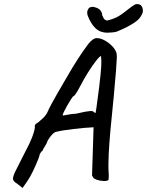

<svg xmlns="http://www.w3.org/2000/svg" viewBox="-20 -877 728 952"><path d="M64 33Q46 23 44.5 11Q43 -1 58 -31Q73 -61 105 -124Q129 -169 138.5 -194.5Q148 -220 150.5 -231Q153 -242 153 -245Q151 -254 155 -259.5Q159 -265 168 -269Q173 -274 188.5 -287Q204 -300 214 -318Q223 -339 235 -361Q247 -383 266 -416.5Q285 -450 317 -504Q337 -539 363.5 -580.5Q390 -622 417 -658Q428 -672 439 -680Q450 -688 459 -688Q478 -688 497.5 -677.5Q517 -667 533 -651.5Q549 -636 555 -621Q560 -613 559 -587Q558 -561 555 -524Q552 -487 548 -445Q545 -404 539 -348Q533 -292 527.5 -231Q522 -170 519 -113.5Q516 -57 519 -15Q520 -6 519 2Q518 10 518 15Q512 21 494 20.5Q476 20 459 14Q442 8 440 -1Q437 -4 436.5 -7Q436 -10 437 -28Q438 -46 439 -90L444 -246L431 -245Q422 -245 398 -243Q374 -241 346 -237.5Q318 -234 294.5 -230.5Q271 -227 262 -224Q253 -224 240.5 -212Q228 -200 217 -181Q213 -167 202.5 -151.5Q192 -136 192 -131Q185 -126 181 -119Q177 -112 177 -112Q177 -106 167.5 -82.5Q158 -59 144.5 -30.5Q131 -2 117 19L92 55ZM292 -304Q292 -304 303 -306Q314 -308 329 -310.5Q344 -313 356 -313Q385 -320 402 -323Q419 -326 428 -326.5Q437 -327 443 -324Q447 -319 450.5 -318Q454 -317 454 -317Q455 -319 457.5 -338.5Q460 -358 464 -387Q468 -416 472 -447.5Q476 -479 478.5 -506.5Q481 -534 482 -549Q483 -568 482 -583.5Q481 -599 481 -599Q475 -599 457.5 -577Q440 -555 417.5 -519.5Q395 -484 374 -443Q364 -424 355.5 -411.5Q347 -399 342 -399Q340 -397 331 -383Q322 -369 312 -351.5Q302 -334 295.5 -320Q289 -306 292 -304ZM516 -715Q477 -714 453 -737.5Q429 -761 414 -802Q412 -810 412.5 -818Q413 -826 420 -836Q424 -841 433.5 -842.5Q443 -844 447 -842Q468 -837 477 -826.5Q486 -816 487 -801Q490 -796 491.5 -792Q493 -788 494 -786Q500 -778 506.5 -776Q513 -774 532 -781Q557 -789 575 -801Q593 -813 609 -826Q623 -837 632 -843.5Q641 -850 648 -854L650 -855Q659 -858 668 -856Q677 -854 680 -849Q686 -843 687.5 -833.5Q689 -824 688 -816L687 -814Q685 -806 676 -792.5Q667 -779 648 -766Q632 -755 612 -744.5Q592 -734 570 -725Q563 -721 552.5 -718.5Q542 -716 516 -715Z"/></svg>

Font: Caveat SemiBold
Style: Regular
Weight: 600
Designer: Pablo Impallari
Foundry: Pablo Impallari
Version: Version 2.000